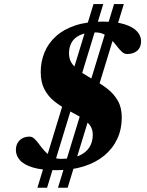

<svg xmlns="http://www.w3.org/2000/svg" viewBox="-20 -804 706 924"><path d="M259 99.5 529 -784.5H576L305.5 99.5ZM160 99.5 430 -784.5H477L206.5 99.5ZM273.5 -39.5Q324.5 -39.5 358.5 -53.8Q392.5 -68 409.5 -94Q426.5 -120 426.5 -156Q426.5 -186.5 408.2 -207Q390 -227.5 361.5 -243.8Q333 -260 301 -277.2Q269 -294.5 240.5 -317.2Q212 -340 194 -373.8Q176 -407.5 176 -457.5Q176 -507.5 194 -551.5Q212 -595.5 248.8 -629Q285.5 -662.5 341.2 -681.2Q397 -700 472.5 -700Q539.5 -700 580.5 -686.8Q621.5 -673.5 640.2 -652.2Q659 -631 659 -606Q659 -576.5 640.8 -560.2Q622.5 -544 591.5 -544Q578 -544 566.5 -554.8Q555 -565.5 543.2 -581Q531.5 -596.5 517 -611.8Q502.5 -627 483.5 -637.5Q464.5 -648 438 -648Q392 -648 364.2 -634.8Q336.5 -621.5 324.2 -598.8Q312 -576 312 -547Q312 -515 330.5 -492.5Q349 -470 377.8 -451.8Q406.5 -433.5 439 -415.2Q471.5 -397 500.2 -374Q529 -351 547.5 -318.5Q566 -286 566 -238.5Q566 -182 544.2 -135.5Q522.5 -89 481.8 -55.2Q441 -21.5 383 -3.2Q325 15 252 15Q180.5 15 137.5 1.8Q94.5 -11.5 75.5 -33.5Q56.5 -55.5 56.5 -82Q56.5 -102 64.8 -116.2Q73 -130.5 87.8 -138.5Q102.5 -146.5 122.5 -146.5Q135 -146.5 146.2 -135.8Q157.5 -125 169 -109Q180.5 -93 194.8 -77.2Q209 -61.5 228.2 -50.5Q247.5 -39.5 273.5 -39.5Z"/></svg>

Font: Newsreader 36pt ExtraBold
Style: Italic
Weight: 800
Italic angle: -17°
Designer: Hugues Gentile
Foundry: Production Type
Version: Version 1.003